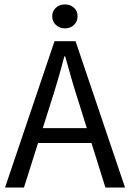

<svg xmlns="http://www.w3.org/2000/svg" viewBox="-20 -841 584 861"><path d="M2.6 0 224.5 -656.3H318.8L540.7 0H452.7L338 -366.6Q320.1 -421.7 304 -476.5Q288 -531.3 272.4 -588H268.4Q253.5 -530.7 237.4 -476.2Q221.4 -421.7 203.5 -366.6L87.4 0ZM119.4 -199.8V-266.5H421.6V-199.8ZM271 -713.7Q247.4 -713.7 230.8 -729Q214.2 -744.4 214.2 -768.1Q214.2 -791.6 230.8 -806.4Q247.4 -821.2 271 -821.2Q295.3 -821.2 311.6 -806.4Q327.9 -791.6 327.9 -768.1Q327.9 -744.4 311.6 -729Q295.3 -713.7 271 -713.7Z"/></svg>

Font: Source Sans 3 VF
Style: Regular
Weight: 200
Designer: Paul D. Hunt
Foundry: Adobe
Version: Version 3.046;hotconv 1.0.118;makeotfexe 2.5.65603